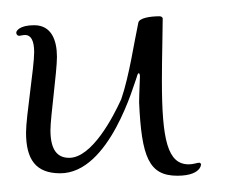

<svg xmlns="http://www.w3.org/2000/svg" viewBox="-20 -226 281 236"><path d="M151 -100C154 -33 163 -10 198 -10C231 -10 227 -28 227 -24C227 -25 226 -26 225 -26C222 -26 218 -24 212 -24C186 -24 179 -54 179 -127C179 -156 180 -187 180 -203C180 -205 178 -206 176 -206C165 -206 151 -204 150 -198C145 -175 139 -133 129 -104C119 -82 93 -32 65 -32C51 -32 42 -41 42 -66C42 -82 50 -138 50 -156C50 -177 43 -195 22 -195C4 -195 0 -188 0 -186C0 -184 1 -182 4 -182C5 -182 8 -183 11 -183C18 -183 22 -176 22 -162C22 -143 12 -83 12 -63C12 -30 24 -13 54 -13C115 -13 145 -124 148 -131C150 -139 152 -136 152 -132C152 -128 151 -110 151 -100Z"/></svg>

Font: Stalemate
Style: Regular
Weight: 400
Designer: Astigmatic (AOETI)
Foundry: Astigmatic (AOETI)
Version: Version 001.000